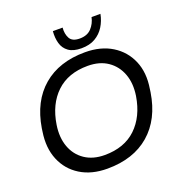

<svg xmlns="http://www.w3.org/2000/svg" viewBox="-165 -1096 1196 1259"><g transform="rotate(-20 432.5 -467.0)"><path d="M371 18Q261 18 183.5 -30Q106 -78 71 -162.5Q36 -247 53 -356L56 -378Q85 -557 198 -653.5Q311 -750 492 -750Q602 -750 679.5 -702Q757 -654 792.5 -570.5Q828 -487 810 -378L807 -356Q779 -177 666 -79.5Q553 18 371 18ZM385 -72Q522 -72 604.5 -150.5Q687 -229 709 -366Q722 -451 697.5 -517Q673 -583 617 -621.5Q561 -660 478 -660Q341 -660 258.5 -581.5Q176 -503 155 -366Q142 -282 166 -215.5Q190 -149 246.5 -110.5Q303 -72 385 -72ZM481 -782Q424 -782 392 -805Q360 -828 349 -866.5Q338 -905 342 -952H410Q406 -909 423 -877.5Q440 -846 492 -846Q545 -846 574 -877.5Q603 -909 612 -952H674Q665 -905 641 -866.5Q617 -828 577.5 -805Q538 -782 481 -782Z"/></g></svg>

Font: Sora Variable Italic
Style: Regular
Weight: 400
Designer: Jonathan Barnbrook, Julián Moncada
Foundry: Barnbrook Fonts
Version: Version 2.000